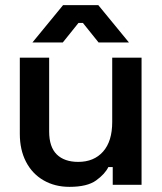

<svg xmlns="http://www.w3.org/2000/svg" viewBox="-20 -718 631 746"><path d="M57 -198V-494H171V-207Q171 -147 200.5 -118Q230 -89 284 -89Q345 -89 380.5 -129Q416 -169 416 -244V-494H530V0H418V-69H401Q388 -42 353.5 -17Q319 8 250 8Q193 8 149 -17.5Q105 -43 81 -89.5Q57 -136 57 -198ZM106 -553 225 -698H362L481 -553H363L302 -629H285L224 -553Z"/></svg>

Font: Space Grotesk Frontify SemiBold
Style: Regular
Weight: 600
Designer: Florian Karsten
Version: Version 2.000